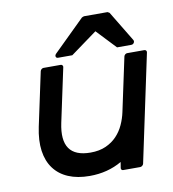

<svg xmlns="http://www.w3.org/2000/svg" viewBox="-69 -623 624 693"><g transform="rotate(-10 243.0 -276.5)"><path d="M327.1 9.8Q323.2 9.8 321 6.8Q318.8 3.9 319.8 0L323.2 -20.5Q271 9.8 205.1 9.8Q160.2 9.8 127.2 -4.2Q94.2 -18.1 74.5 -44.7Q54.7 -71.3 49.3 -109.6Q43.9 -147.9 54.2 -196.8L96.2 -393.6Q97.2 -397.5 100.6 -400.4Q104 -403.3 107.9 -403.3H170.9Q174.8 -403.3 177.2 -400.4Q179.7 -397.5 178.7 -393.6L136.7 -196.8Q110.4 -72.8 222.7 -72.8Q254.9 -72.8 278.8 -83.5Q302.7 -94.2 319.3 -111.8Q335.9 -129.4 345.9 -151.6Q356 -173.8 360.8 -196.8L402.8 -393.6Q403.8 -397.5 407.2 -400.4Q410.6 -403.3 414.6 -403.3H477.5Q481.4 -403.3 483.9 -400.4Q486.3 -397.5 485.4 -393.6L401.9 0Q400.9 3.9 397.2 6.8Q393.6 9.8 389.6 9.8ZM377.4 -557.6 444.8 -446.3Q447.8 -440.9 444.3 -435.5Q440.9 -430.2 434.1 -430.2H382.3L315.4 -501Q290.5 -483.4 266.4 -465.3Q242.2 -447.3 218.3 -430.2H166.5Q159.7 -430.2 158.2 -435.5Q156.7 -440.9 162.1 -446.3L275.9 -558.1Q277.3 -559.1 280.3 -560.3Q283.2 -561.5 284.7 -561.5H370.6Z"/></g></svg>

Font: Fibel Nord
Style: Bold Italic
Weight: 700
Designer: Peter Wiegel
Foundry: Peter Wioegel
Version: Version 000.000